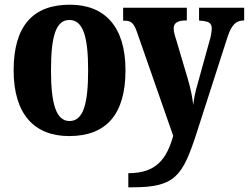

<svg xmlns="http://www.w3.org/2000/svg" viewBox="-20 -569 1059 817"><path d="M274 10C432 10 514 -82 514 -270C514 -458 424 -549 277 -549C120 -549 38 -458 38 -270C38 -82 127 10 274 10ZM526 168V228H544C725 228 757 181 817 -4L948 -411C965 -463 984 -481 1016 -482H1019V-536H827V-482L831 -481C865 -479 881 -473 881 -448C881 -433 876 -407 871 -393L819 -205C812 -182 806 -153 802 -122C800 -149 792 -190 778 -237L730 -399C724 -417 719 -434 719 -448C719 -470 734 -482 771 -482H775V-536H504V-481H509C535 -481 548 -474 562 -435L717 9C690 104 648 168 526 168ZM276 -54C218 -54 197 -129 197 -270C197 -412 217 -484 275 -484C334 -484 355 -412 355 -270C355 -129 335 -54 276 -54Z"/></svg>

Font: Noto Serif Condensed ExtraBold
Style: Regular
Weight: 800
Width: 3
Designer: Monotype Design Team
Foundry: Monotype Imaging Inc.
Version: Version 2.013